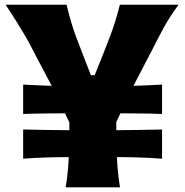

<svg xmlns="http://www.w3.org/2000/svg" viewBox="-20 -802 790 822"><path d="M261.2 0Q266.6 -33.2 269.8 -64.9Q272.9 -96.7 274.4 -129.4Q228.5 -129.4 179.9 -127.9Q131.3 -126.5 79.1 -122.6V-247.6Q132.8 -246.1 181.6 -245.6Q230.5 -245.1 276.9 -244.6V-278.3L258.3 -316.9Q215.8 -316.4 171.4 -316.2Q127 -315.9 79.1 -314V-439.9Q111.3 -438 142.1 -436.8Q172.9 -435.5 201.2 -434.6L124 -581.1Q109.4 -610.8 94 -637.7Q78.6 -664.6 57.6 -698.5Q36.6 -732.4 3.9 -781.7H265.1Q275.4 -739.3 284.4 -708.5Q293.5 -677.7 303.5 -650.4Q313.5 -623 326.7 -589.4L369.1 -480H385.3L429.7 -590.8Q442.9 -624 453.1 -651.6Q463.4 -679.2 472.9 -709.5Q482.4 -739.7 493.2 -781.7H744.6Q708 -732.9 680.2 -681.9Q652.3 -630.9 627.9 -581.5L551.3 -434.6Q580.1 -435.5 610.8 -436.8Q641.6 -438 673.8 -439.9V-314Q626.5 -315.9 582 -316.2Q537.6 -316.4 495.6 -316.9L478 -280.3V-244.6Q523.9 -245.1 572.5 -245.6Q621.1 -246.1 673.8 -247.6V-122.6Q622.1 -126.5 574 -127.9Q525.9 -129.4 480.5 -129.4Q481.9 -96.7 485.1 -64.9Q488.3 -33.2 493.7 0Z"/></svg>

Font: Pinar-DS3-FD ExtraBold
Style: Regular
Weight: 800
Designer: Amin Abedi
Version: Version 3.000